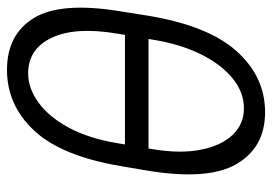

<svg xmlns="http://www.w3.org/2000/svg" viewBox="-133 -624 767 541"><g transform="rotate(-90 250.5 -353.5)"><path d="M488.6 -394.5 476.9 -320.7Q448.9 -150.6 376.8 -70.3Q304.7 9.9 204.9 9.9Q105.8 9.9 58.9 -70.3Q12.1 -150.6 40.1 -320.7L52.6 -394.5Q81 -563.6 152.7 -640.4Q224.4 -717.3 323.9 -717.3Q424.7 -717.3 470.9 -640.4Q517 -563.6 488.6 -394.5ZM114 -384.9H422.6L426.5 -408Q446 -524.5 414.8 -590.9Q383.5 -657.3 315.3 -657.7Q271.3 -657.7 231 -627.8Q190.7 -598 160.9 -542.3Q131 -486.5 117.9 -408ZM409.1 -305.8 411.2 -318.5H102.6L100.5 -305.8Q87.7 -228 99.3 -170.5Q110.8 -112.9 141.2 -81.3Q171.5 -49.7 215.6 -49.7Q261.4 -49.7 300.6 -81.9Q339.8 -114 368.3 -171.5Q396.7 -229 409.1 -305.8Z"/></g></svg>

Font: Inter Light  BETA
Style: Italic
Weight: 300
Italic angle: 9.39999°
Designer: Rasmus Andersson
Foundry: rsms
Version: Version 3.011;git-f93a4a705